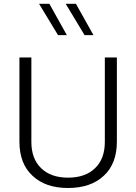

<svg xmlns="http://www.w3.org/2000/svg" viewBox="-20 -963 702 989"><path d="M520 -232.4C520 -174.3 503.4 -128.9 469.7 -96.7C436 -64 389.6 -47.9 330.6 -47.9C271.5 -47.9 225.6 -64 191.9 -96.7C158.2 -128.9 141.6 -174.3 141.6 -232.4V-667H80.1V-233.4C80.1 -157.7 102.5 -99.1 147.5 -57.6C191.9 -15.6 252.9 5.4 330.6 5.4C408.2 5.4 469.7 -15.6 514.6 -57.6C559.6 -99.1 582 -157.7 582 -233.4V-667H520ZM234.4 -943.4H181.2L278.8 -782.2H324.2ZM371.1 -943.4H318.4L415.5 -782.2H461.4Z"/></svg>

Font: Estedad Light
Style: Regular
Weight: 300
Designer: Amin Abedi
Version: Version 7.3